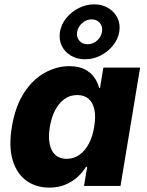

<svg xmlns="http://www.w3.org/2000/svg" viewBox="-20 -858 678 886"><path d="M207.5 7.8Q147 7.8 102.5 -23.7Q58.1 -55.2 38.8 -117.7Q19.5 -180.2 34.7 -272.5Q50.8 -368.7 91.6 -430.7Q132.3 -492.7 187.3 -522.7Q242.2 -552.7 299.3 -552.7Q342.8 -552.7 371.1 -538.1Q399.4 -523.4 415.5 -500.2Q431.6 -477.1 437.5 -452.1H441.4L457 -545.9H626.5L536.1 0H367.7L382.3 -88.4H377Q362.3 -63.5 338.1 -41.5Q314 -19.5 281.5 -5.9Q249 7.8 207.5 7.8ZM287.6 -125Q320.3 -125 346.4 -143.6Q372.6 -162.1 390.1 -195.1Q407.7 -228 414.6 -272.5Q422.4 -317.9 415.8 -350.8Q409.2 -383.8 389.2 -401.6Q369.1 -419.4 336.4 -419.4Q303.2 -419.4 277.6 -401.1Q252 -382.8 234.6 -349.9Q217.3 -316.9 210 -272.5Q202.6 -228.5 209 -195.1Q215.3 -161.6 235.1 -143.3Q254.9 -125 287.6 -125ZM372.6 -584.5Q335 -584.5 306.6 -601.6Q278.3 -618.7 264.6 -647.5Q251 -676.3 256.8 -710.9Q262.7 -746.1 285.9 -774.7Q309.1 -803.2 343 -820.6Q377 -837.9 414.6 -837.9Q452.1 -837.9 480.2 -820.6Q508.3 -803.2 522.2 -774.9Q536.1 -746.6 530.3 -710.9Q524.4 -676.3 501 -647.5Q477.5 -618.7 443.8 -601.6Q410.2 -584.5 372.6 -584.5ZM383.8 -653.8Q408.2 -653.8 427.5 -670.4Q446.8 -687 450.7 -710.9Q454.6 -735.4 440.7 -752Q426.8 -768.6 402.8 -768.6Q379.4 -768.6 359.9 -752Q340.3 -735.4 335.9 -710.9Q332 -687 345.9 -670.4Q359.9 -653.8 383.8 -653.8Z"/></svg>

Font: Inter ExtraBold
Style: Italic
Weight: 800
Italic angle: -9.3988°
Designer: Rasmus Andersson
Foundry: rsms
Version: Version 4.001;git-66647c0bb